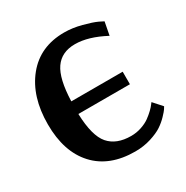

<svg xmlns="http://www.w3.org/2000/svg" viewBox="-156 -789 898 929"><g transform="rotate(-30 293.0 -324.5)"><path d="M338 11Q194 11 115 -75Q36 -161 36 -314Q36 -469 113.5 -564.5Q191 -660 326 -660Q372 -660 421.5 -647Q471 -634 497 -622L523 -609L509 -536Q417 -585 343 -585Q268 -585 231 -531.5Q194 -478 190 -354H477V-284H189Q193 -160 234.5 -112Q276 -64 358 -64Q388 -64 416 -73.5Q444 -83 462.5 -96.5Q481 -110 495.5 -124Q510 -138 517 -148L524 -157L567 -109Q564 -104 559 -96Q554 -88 534.5 -67.5Q515 -47 491 -31Q467 -15 426 -2Q385 11 338 11Z"/></g></svg>

Font: Arsenal
Style: Bold
Weight: 700
Designer: Andrij Shevchenko
Foundry: Stairsfor
Version: Version 2.001;PS 002.001;hotconv 1.0.88;makeotf.lib2.5.64775